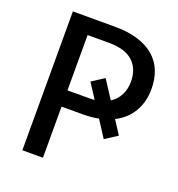

<svg xmlns="http://www.w3.org/2000/svg" viewBox="-130 -825 865 933"><g transform="rotate(20 302.5 -359.0)"><path d="M409.5 -374.5Q439.5 -393.5 455 -424.2Q470.5 -455 470.5 -494Q470.5 -559.5 429.8 -597Q389 -634.5 306 -634.5H195V-348.5H306Q321.5 -348.5 335 -350L285 -427L349 -468ZM306 -718Q375 -718 426 -702Q477 -686 510.5 -656.8Q544 -627.5 560.2 -586Q576.5 -544.5 576.5 -494Q576.5 -427.5 547 -376.8Q517.5 -326 460 -296.5L505 -227L441.5 -186L386 -272Q349 -264.5 306 -264.5H195V0H88.5V-718Z"/></g></svg>

Font: Lato 2
Style: Regular
Weight: 500
Designer: Lukasz Dziedzic with Adam Twardoch and Botio Nikoltchev
Foundry: tyPoland Lukasz Dziedzic
Version: Version 2.015; 2015-08-06; http://www.latofonts.com/